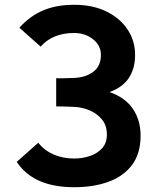

<svg xmlns="http://www.w3.org/2000/svg" viewBox="-20 -766 673 803"><path d="M50 -89 140 -169Q165 -137 204 -120Q243 -103 290 -103Q325 -103 356 -113.5Q387 -124 407 -146Q427 -168 427 -203Q427 -242 406 -267Q385 -292 353.5 -305Q322 -318 289 -319Q270 -320 252.5 -320.5Q235 -321 215 -321V-439Q235 -438 252.5 -439Q270 -440 289 -440Q339 -442 370.5 -466Q402 -490 402 -536Q402 -576 369 -602Q336 -628 290 -628Q200 -628 150 -571L61 -650Q105 -699 160.5 -722.5Q216 -746 290 -746Q367 -746 424 -718.5Q481 -691 513 -643.5Q545 -596 545 -536Q545 -479 518.5 -439.5Q492 -400 438 -381Q504 -358 536 -310.5Q568 -263 568 -199Q568 -124 532.5 -76.5Q497 -29 434.5 -6Q372 17 290 17Q120 17 50 -89Z"/></svg>

Font: Kreadon
Style: Bold
Weight: 700
Designer: Reiya WATANABE
Foundry: StudioGnu
Version: Version 1.003; ttfautohint (v1.8.4.7-5d5b);gftools[0.9.32]